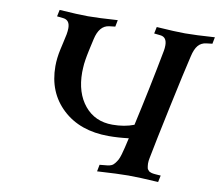

<svg xmlns="http://www.w3.org/2000/svg" viewBox="-80 -830 1059 926"><g transform="rotate(10 449.5 -366.5)"><path d="M278.3 -727.5Q328.6 -727.5 423.8 -733.9L417.5 -701.2L388.2 -697.8Q340.3 -691.9 325.2 -623.5Q324.2 -619.6 320.6 -603Q316.9 -586.4 315.7 -581.1Q314.5 -575.7 311.3 -560.8Q308.1 -545.9 306.9 -539.1Q305.7 -532.2 303.5 -519.3Q301.3 -506.3 300.5 -497.6Q299.8 -488.8 299.1 -477.5Q298.3 -466.3 298.3 -456.5Q298.3 -356 349.1 -294.4Q399.9 -232.9 485.4 -232.9Q544.4 -232.9 590.8 -251Q632.8 -439 668.5 -627.4Q670.9 -640.6 670.9 -653.8Q670.9 -694.3 639.2 -697.8L607.9 -701.2L614.7 -733.9Q708 -727.5 753.9 -727.5Q804.2 -727.5 899.4 -733.9L893.1 -701.2L863.8 -697.8Q838.9 -694.8 824 -677.2Q809.1 -659.7 800.8 -623Q781.7 -543.5 743.7 -364.3Q705.6 -185.1 690.4 -105Q687.5 -91.3 687.5 -78.1Q687.5 -71.3 688.5 -65.7Q689.5 -60.1 690.2 -55.9Q690.9 -51.8 694.3 -48.3Q697.8 -44.9 699.2 -42.7Q700.7 -40.5 706.1 -38.8Q711.4 -37.1 713.4 -36.1Q715.3 -35.2 723.1 -34.4Q731 -33.7 733.2 -33.4Q735.4 -33.2 745.1 -32.5Q754.9 -31.7 757.8 -31.7L751 1Q656.2 -4.9 604.5 -4.9Q556.6 -4.9 452.1 1.5L458.5 -31.7L494.6 -35.2Q506.3 -36.1 515.6 -40.3Q524.9 -44.4 532.2 -54Q539.6 -63.5 544.7 -72.8Q549.8 -82 555.2 -100.8Q560.5 -119.6 564.2 -134.8Q567.9 -149.9 574.2 -178.2Q574.2 -179.2 574.7 -179.7V-179.2Q574.7 -180.2 575.2 -182.1Q523.4 -175.8 477.1 -175.8Q336.4 -175.8 251.2 -255.4Q166 -335 166 -463.4Q166 -502.4 175.8 -546.9Q176.8 -552.7 183.3 -580.1Q189.9 -607.4 192.9 -624.3Q195.8 -641.1 195.8 -654.3Q195.8 -693.8 163.6 -697.8L132.3 -701.2L139.2 -733.9Q232.4 -727.5 278.3 -727.5Z"/></g></svg>

Font: Flanker
Style: Bold Italic
Weight: 700
Italic angle: -12°
Designer: Flanker
Version: Version 2.000